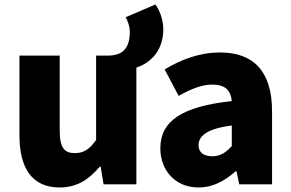

<svg xmlns="http://www.w3.org/2000/svg" viewBox="-20 -815 1288 849"><path d="M244 14C321 14 374 -22 421 -78H425L438 0H583V-516C651 -539 702 -595 702 -686C702 -729 685 -772 667 -795L536 -739C544 -723 554 -700 554 -674C554 -583 503 -571 462 -569H405V-196C375 -154 350 -138 310 -138C265 -138 244 -161 244 -239V-569H66V-217C66 -75 119 14 244 14Z M858 14C921 14 974 -15 1021 -57H1026L1038 0H1183V-323C1183 -501 1100 -583 953 -583C864 -583 783 -553 708 -508L770 -391C827 -423 874 -441 919 -441C977 -441 1001 -414 1005 -368C783 -344 689 -279 689 -159C689 -64 753 14 858 14ZM919 -124C882 -124 858 -140 858 -173C858 -213 894 -246 1005 -260V-169C979 -141 955 -124 919 -124Z"/></svg>

Font: Source Han Sans HK Heavy
Style: Regular
Weight: 900
Designer: Ryoko NISHIZUKA 西塚涼子 (kana, bopomofo & ideographs); Paul D. Hunt (Latin, Greek & Cyrillic); Sandoll Communications 산돌커뮤니
Foundry: Adobe
Version: Version 2.000;hotconv 1.0.107;makeotfexe 2.5.65593